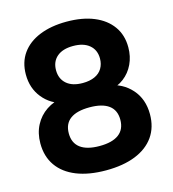

<svg xmlns="http://www.w3.org/2000/svg" viewBox="-108 -806 817 907"><g transform="rotate(-15 300.0 -352.5)"><path d="M300 11Q216 11 156 -13Q96 -37 64 -82.5Q32 -128 32 -192Q32 -242 52.5 -281Q73 -320 109 -344Q145 -368 190 -374V-348Q127 -362 88.5 -409.5Q50 -457 50 -524Q50 -584 80.5 -627Q111 -670 167.5 -693Q224 -716 300 -716Q377 -716 433 -693Q489 -670 520 -627Q551 -584 551 -524Q551 -479 533.5 -442Q516 -405 484.5 -381Q453 -357 412 -350V-374Q481 -364 524.5 -315Q568 -266 568 -192Q568 -128 536 -82.5Q504 -37 444 -13Q384 11 300 11ZM300 -108Q362 -108 394 -132Q426 -156 426 -203Q426 -250 394 -273.5Q362 -297 300 -297Q238 -297 206 -273.5Q174 -250 174 -203Q174 -156 206 -132Q238 -108 300 -108ZM300 -416Q334 -416 358.5 -427Q383 -438 395.5 -459Q408 -480 408 -507Q408 -549 379.5 -573Q351 -597 300 -597Q249 -597 221 -573Q193 -549 193 -507Q193 -465 221 -440.5Q249 -416 300 -416Z"/></g></svg>

Font: Nunito ExtraLight ExtraBold
Style: Regular
Weight: 800
Version: Version 3.602